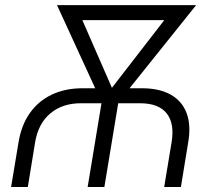

<svg xmlns="http://www.w3.org/2000/svg" viewBox="-20 -748 854 768"><path d="M24.4 0 54.2 -179.2Q65.4 -247.6 99.4 -295.7Q133.3 -343.8 187 -369.4Q240.7 -395 310.5 -395H546.9Q617.2 -395 662.6 -369.6Q708 -344.2 726.3 -295.9Q744.6 -247.6 732.9 -179.2L703.6 0H636.7L666.5 -179.7Q678.7 -253.9 646.7 -294.4Q614.7 -335 540 -335H303.7Q230 -335 181.6 -294.7Q133.3 -254.4 120.6 -179.7L91.3 0ZM330.6 0 393.1 -378.4H460L397.5 0ZM394 -322.8 208 -727.5H283.2L445.3 -356.4L430.2 -322.8ZM406.7 -322.8 398.4 -358.9 683.6 -727.5H764.6L443.8 -327.1ZM250.5 -667.5 260.7 -727.5H706.5L696.8 -667.5Z"/></svg>

Font: Inter 28pt Light
Style: Italic
Weight: 300
Italic angle: -9.3988°
Designer: Rasmus Andersson
Foundry: rsms
Version: Version 4.001;git-66647c0bb